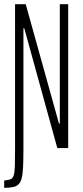

<svg xmlns="http://www.w3.org/2000/svg" viewBox="-21 -708 396 918"><path d="M-1 190V155Q18 153 28.5 149.5Q39 146 44 132Q49 118 50 86.5Q51 55 51 0V-688H102L261 -117H265V-688H305V0H253L95 -573H91V0Q91 52 89.5 87Q88 122 83 142.5Q78 163 68 173Q58 183 41 186.5Q24 190 -1 190Z"/></svg>

Font: Saira UltraCondensed ExtraLight
Style: Regular
Weight: 250
Width: 1
Designer: Hector Gatti with collaboration of the Omnibus-Type team
Foundry: Omnibus-Type
Version: Version 1.101